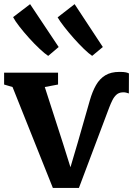

<svg xmlns="http://www.w3.org/2000/svg" viewBox="-24 -911 651 939"><path d="M234.5 8 37.3 -485.4 -3.9 -497.6V-555.7H259.9V-497.6L195 -485.4L284.3 -208.7L320.6 -93.1L356 -212.9L415.2 -419.6Q427.9 -464 445.8 -495.1Q463.8 -526.3 491.3 -542.8Q518.8 -559.4 560.1 -559.4Q582 -559.4 591.8 -557.1Q601.7 -554.8 606.6 -551.9L606.2 -454Q600.5 -456.1 592.2 -458.2Q583.8 -460.3 573.3 -459.2Q556.5 -458 545 -447.4Q533.5 -436.7 525.5 -420.5Q517.4 -404.3 510.3 -385.7L362 8ZM211.2 -638Q195.1 -648.4 170 -672Q144.8 -695.5 118.4 -724.8Q92 -754 70.6 -781.6Q49.3 -809.1 40.1 -827.3L123.2 -890.7L262.9 -681.1L212.2 -638ZM426.4 -638Q410.7 -648.4 386.8 -671.4Q363 -694.4 337.4 -723.1Q311.9 -751.8 290.4 -779.4Q268.9 -806.9 257.8 -826.2L340.9 -890.7L478.9 -681.1L427 -638Z"/></svg>

Font: Merriweather Light
Style: Regular
Weight: 300
Designer: Eben Sorkin
Foundry: Eben Sorkin
Version: Version 2.100